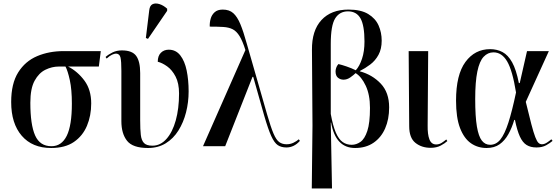

<svg xmlns="http://www.w3.org/2000/svg" viewBox="-20 -824 3149 1082"><path d="M268 10Q162 10 102.5 -59Q43 -128 43 -249Q43 -353 82.5 -416Q122 -479 189 -507.5Q256 -536 339 -536H548L537 -449H364Q418 -421 456 -369.5Q494 -318 494 -241Q494 -172 470 -115Q446 -58 396.5 -24Q347 10 268 10ZM270 0Q327 0 356 -58.5Q385 -117 385 -240Q385 -319 373.5 -372Q362 -425 349 -449H311Q273 -449 236 -431Q199 -413 175 -369Q151 -325 151 -245Q151 -121 178 -60.5Q205 0 270 0Z M814 10Q728 10 696 -30.5Q664 -71 664 -141V-425Q664 -479 659 -500Q654 -521 634 -522Q625 -522 611 -515.5Q597 -509 581 -494L575 -503Q592 -518 615 -529Q638 -540 667 -540Q725 -540 747.5 -509Q770 -478 770 -412V-145Q770 -95 773.5 -64Q777 -33 791.5 -18Q806 -3 839 -3Q884 -3 918 -41Q952 -79 970.5 -145.5Q989 -212 989 -297Q989 -355 969.5 -392.5Q950 -430 922 -450Q894 -470 869 -476Q869 -509 886.5 -526.5Q904 -544 931 -544Q971 -544 996 -512Q1021 -480 1032 -426.5Q1043 -373 1043 -309Q1043 -248 1028.5 -191Q1014 -134 985.5 -88.5Q957 -43 914 -16.5Q871 10 814 10ZM814 -605 802 -610 821 -766Q824 -793 840 -800.5Q856 -808 878.5 -801Q901 -794 922 -775V-763Z M1124 0 1363 -542Q1347 -593 1330 -620.5Q1313 -648 1291.5 -659Q1270 -670 1238.5 -672Q1207 -674 1162 -674Q1161 -696 1167 -718Q1173 -740 1189.5 -755Q1206 -770 1235 -770Q1272 -770 1294.5 -750Q1317 -730 1334.5 -688Q1352 -646 1371 -577L1485 -180Q1506 -107 1521.5 -71Q1537 -35 1554 -23Q1571 -11 1595 -11Q1616 -11 1633.5 -19.5Q1651 -28 1664 -39L1670 -30Q1637 7 1594 7Q1565 7 1545.5 -6Q1526 -19 1508.5 -57.5Q1491 -96 1469 -172L1407 -391H1403L1249 0Z M1737 238 1741 -117 1738 -543Q1737 -652 1791.5 -711Q1846 -770 1944 -770Q2014 -770 2055 -745Q2096 -720 2113.5 -680.5Q2131 -641 2131 -595Q2131 -548 2113 -515Q2095 -482 2066.5 -460.5Q2038 -439 2008 -424V-422Q2078 -403 2125.5 -353Q2173 -303 2173 -219Q2173 -152 2150.5 -100.5Q2128 -49 2085 -19.5Q2042 10 1981 10Q1871 10 1846 -133H1844L1851 238ZM1962 -8Q1988 -8 2011.5 -24.5Q2035 -41 2050 -86Q2065 -131 2065 -216Q2065 -290 2041 -341Q2017 -392 1984 -412Q1973 -401 1954.5 -388Q1936 -375 1916 -375Q1898 -375 1884.5 -386Q1871 -397 1871 -422Q1871 -430 1874.5 -441.5Q1878 -453 1887 -463Q1905 -459 1933 -449.5Q1961 -440 1985 -428Q2006 -451 2020 -492.5Q2034 -534 2034 -590Q2034 -681 2011.5 -720.5Q1989 -760 1941 -760Q1894 -760 1869 -720.5Q1844 -681 1844 -576V-182Q1856 -115 1872.5 -77Q1889 -39 1911 -23.5Q1933 -8 1962 -8Z M2407 9Q2356 9 2321 -19Q2286 -47 2286 -113L2283 -536H2393L2390 -118Q2389 -67 2400 -38.5Q2411 -10 2438 -10Q2455 -10 2469 -19Q2483 -28 2495 -38L2501 -29Q2487 -16 2463.5 -3.5Q2440 9 2407 9Z M2722 10Q2672 10 2633.5 -17Q2595 -44 2572.5 -102.5Q2550 -161 2550 -257Q2550 -403 2603 -475Q2656 -547 2742 -547Q2781 -547 2812 -530.5Q2843 -514 2866 -473Q2889 -432 2904 -356H2909L2950 -536H3073L2943 -250Q2962 -171 2974.5 -123.5Q2987 -76 2996.5 -51.5Q3006 -27 3014.5 -19Q3023 -11 3034 -11Q3048 -11 3063 -21Q3078 -31 3087 -39L3094 -30Q3080 -18 3058 -5.5Q3036 7 3003 7Q2970 7 2947.5 -7Q2925 -21 2909.5 -55Q2894 -89 2882 -148H2878Q2865 -104 2845 -68Q2825 -32 2795.5 -11Q2766 10 2722 10ZM2742 -8Q2776 -8 2800 -38Q2824 -68 2845 -133Q2866 -198 2888 -303Q2868 -427 2838 -478Q2808 -529 2761 -529Q2729 -529 2705.5 -504Q2682 -479 2670 -421Q2658 -363 2658 -266Q2658 -167 2667.5 -111Q2677 -55 2695.5 -31.5Q2714 -8 2742 -8Z"/></svg>

Font: Noto Serif Display SemiCondensed Medium
Style: Regular
Weight: 500
Width: 4
Designer: Monotype Design Team
Foundry: Monotype Imaging Inc.
Version: Version 2.009